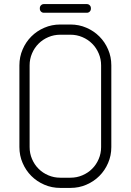

<svg xmlns="http://www.w3.org/2000/svg" viewBox="-20 -920 640 940"><path d="M275 -750H325C345.7 -750 365.2 -746.1 383.5 -738.2C401.8 -730.4 417.8 -719.8 431.2 -706.2C444.8 -692.8 455.4 -676.8 463.2 -658.5C471.1 -640.2 475 -620.7 475 -600V-200C475 -179.3 471.1 -159.8 463.2 -141.5C455.4 -123.2 444.8 -107.2 431.2 -93.8C417.8 -80.2 401.8 -69.6 383.5 -61.8C365.2 -53.9 345.7 -50 325 -50H275C254.3 -50 234.8 -53.9 216.5 -61.8C198.2 -69.6 182.2 -80.2 168.8 -93.8C155.2 -107.2 144.6 -123.2 136.8 -141.5C128.9 -159.8 125 -179.3 125 -200V-600C125 -620.7 128.9 -640.2 136.8 -658.5C144.6 -676.8 155.2 -692.8 168.8 -706.2C182.2 -719.8 198.2 -730.4 216.5 -738.2C234.8 -746.1 254.3 -750 275 -750ZM75 -600V-200C75 -172.3 80.2 -146.3 90.8 -122C101.2 -97.7 115.5 -76.5 133.5 -58.5C151.5 -40.5 172.7 -26.2 197 -15.8C221.3 -5.2 247.3 0 275 0H325C352.7 0 378.7 -5.2 403 -15.8C427.3 -26.2 448.5 -40.5 466.5 -58.5C484.5 -76.5 498.8 -97.7 509.2 -122C519.8 -146.3 525 -172.3 525 -200V-600C525 -627.7 519.8 -653.7 509.2 -678C498.8 -702.3 484.5 -723.5 466.5 -741.5C448.5 -759.5 427.3 -773.8 403 -784.2C378.7 -794.8 352.7 -800 325 -800H275C247.3 -800 221.3 -794.8 197 -784.2C172.7 -773.8 151.5 -759.5 133.5 -741.5C115.5 -723.5 101.2 -702.3 90.8 -678C80.2 -653.7 75 -627.7 75 -600ZM175 -880V-877.5C175 -871.8 176.9 -867.1 180.8 -863.2C184.6 -859.4 189.3 -857.5 195 -857.5H405C410.7 -857.5 415.4 -859.4 419.2 -863.2C423.1 -867.1 425 -871.8 425 -877.5V-880C425 -885.7 423.1 -890.4 419.2 -894.2C415.4 -898.1 410.7 -900 405 -900H195C189.3 -900 184.6 -898.1 180.8 -894.2C176.9 -890.4 175 -885.7 175 -880Z"/></svg>

Font: lerotica
Style: Regular
Weight: 400
Designer: defharo
Foundry: deFharo
Version: Version 1.001 2011